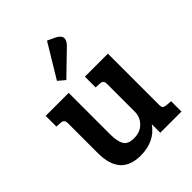

<svg xmlns="http://www.w3.org/2000/svg" viewBox="-224 -906 1039 1039"><g transform="rotate(-45 295.5 -386.5)"><path d="M563 -79V0H401V-65Q346 13 239 13Q84 13 84 -160V-391Q84 -418 59 -419L27 -421V-503H203V-186Q203 -133 218 -106Q233 -79 280 -79Q327 -79 355.5 -108Q384 -137 384 -178V-389Q384 -405 378.5 -411.5Q373 -418 359 -419L327 -421V-503H503V-111Q503 -95 508 -89.5Q513 -84 528 -82ZM204 -594 320 -786 367 -764Q396 -748 396 -728Q396 -708 371 -685L243 -561Z"/></g></svg>

Font: Bree Serif
Style: Regular
Weight: 400
Designer: Veronika Burian, Jos Scaglione
Foundry: TypeTogether
Version: Version 1.001